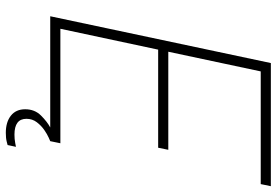

<svg xmlns="http://www.w3.org/2000/svg" viewBox="-162 -618 929 644"><g transform="rotate(90 302.0 -295.5)"><path d="M34 0 191 -740H604L597 -706H219L153 -396H482L475 -362H146L76 -34H460L453 0Q453 0 441.5 5Q430 10 415.5 20Q401 30 389.5 45Q378 60 378 80Q378 120 431 120Q446 120 459 117.5Q472 115 472 115L466 143Q466 143 454.5 146Q443 149 425 149Q389 149 367.5 132Q346 115 346 84Q346 52 367 31Q388 10 407 0Z"/></g></svg>

Font: Be Vietnam Pro Thin
Style: Italic
Weight: 100
Italic angle: -12°
Designer: Lam Bao, Tony Le, Vietanh Nguyen
Foundry: Yellow Type Foundry
Version: Version 1.002; ttfautohint (v1.8.3)